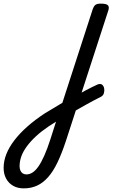

<svg xmlns="http://www.w3.org/2000/svg" viewBox="-321 -535 657 1059"><path d="M73 8Q93 -4 112.5 -15Q132 -26 150.5 -36Q169 -46 186.5 -54.5Q204 -63 217 -69Q233 -75 242 -68Q251 -61 253.5 -47.5Q256 -34 252 -21Q248 -8 237 -2Q217 8 195.5 19.5Q174 31 151.5 43.5Q129 56 106.5 69Q84 82 61 95ZM-190 504Q-224 504 -249 489.5Q-274 475 -287.5 449.5Q-301 424 -301 391Q-301 353 -286 315Q-271 277 -241.5 238.5Q-212 200 -169.5 162.5Q-127 125 -72 89Q-49 75 -25 61Q-1 47 23 32L190 -483Q197 -503 206.5 -509Q216 -515 235 -515Q266 -515 274.5 -505.5Q283 -496 276 -476L43 241Q20 311 -4 361Q-28 411 -56 442.5Q-84 474 -117 489Q-150 504 -190 504ZM-175 427Q-158 427 -141.5 416.5Q-125 406 -109 383Q-93 360 -76.5 323Q-60 286 -43 233L-12 136Q-22 143 -33 149.5Q-44 156 -54 163Q-94 190 -123.5 217.5Q-153 245 -173.5 273Q-194 301 -203.5 328Q-213 355 -213 382Q-213 395 -208.5 405.5Q-204 416 -195.5 421.5Q-187 427 -175 427Z"/></svg>

Font: Playwrite CZ
Style: Regular
Weight: 400
Designer: Veronika Burian, José Scaglione
Foundry: TypeTogether
Version: Version 1.002